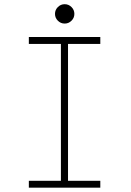

<svg xmlns="http://www.w3.org/2000/svg" viewBox="-20 -872 610 892"><path d="M312.2 -775.8Q299 -762.5 280.5 -762.5Q262 -762.5 248.8 -775.8Q235.5 -789 235.5 -807.5Q235.5 -826 248.8 -839.2Q262 -852.5 280.5 -852.5Q299 -852.5 312.2 -839.2Q325.5 -826 325.5 -807.5Q325.5 -789 312.2 -775.8ZM446 -668H296V-32H446V0H114V-32H263V-668H114V-700H446Z"/></svg>

Font: League Mono Narrow Thin
Style: Regular
Weight: 100
Width: 3
Designer: Tyler Finck
Foundry: The League of Moveable Type / Tyler Finck
Version: Version 2.210